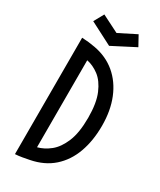

<svg xmlns="http://www.w3.org/2000/svg" viewBox="-241 -1050 949 1137"><g transform="rotate(30 233.0 -481.5)"><path d="M71.3 9.3V-786.6Q118.2 -784.7 161.6 -776.4Q247.1 -760.7 307.9 -709.5Q368.7 -658.2 401.4 -577.6Q434.1 -497.1 434.1 -393.6Q434.1 -291 404.5 -209.7Q375 -128.4 315.2 -75.4Q255.4 -22.5 165 -4.9Q142.6 -0.5 119.4 3.7Q96.2 7.8 71.3 9.3ZM164.1 -91.3Q207 -102.1 247.1 -134Q287.1 -166 313.2 -228.5Q339.4 -291 339.4 -393.6Q339.4 -494.6 313.2 -555.9Q287.1 -617.2 247.1 -647.5Q207 -677.7 164.1 -686ZM233.4 -824.7 79.1 -904.3 116.2 -971.7 233.4 -912.6 350.6 -971.7 387.7 -904.3Z"/></g></svg>

Font: Voltaire
Style: Regular
Weight: 400
Designer: Yvonne Schüttler, Eben Sorkin, Emma Marichal
Foundry: Sorkin Type Co.
Version: Version 1.010; ttfautohint (v1.8.4.7-5d5b)